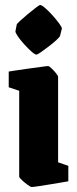

<svg xmlns="http://www.w3.org/2000/svg" viewBox="-20 -738 309 770"><path d="M47 -639Q47 -642 60 -654Q73 -666 91 -681Q109 -696 123.5 -707Q138 -718 141 -718Q147 -718 161.5 -705.5Q176 -693 191.5 -675.5Q207 -658 218 -643Q229 -628 228 -623L221 -595Q220 -590 207 -578Q194 -566 176.5 -552.5Q159 -539 144.5 -529Q130 -519 126 -519Q120 -519 106 -531.5Q92 -544 76.5 -561Q61 -578 51 -593Q41 -608 42 -613ZM107 12Q103 12 90.5 3Q78 -6 67.5 -16Q57 -26 57 -30V-374L15 -388V-451Q15 -451 36.5 -454.5Q58 -458 88 -462Q118 -466 142.5 -469.5Q167 -473 173 -473Q177 -473 186.5 -464Q196 -455 204.5 -444.5Q213 -434 213 -430V-87L254 -73V-11Q254 -11 234 -7.5Q214 -4 186.5 0.5Q159 5 136 8.5Q113 12 107 12Z"/></svg>

Font: Grenze Gotisch Black
Style: Regular
Weight: 900
Designer: Renata Polastri
Foundry: Omnibus-Type
Version: Version 1.001